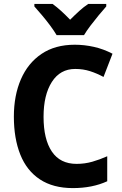

<svg xmlns="http://www.w3.org/2000/svg" viewBox="-20 -953 624 983"><path d="M365 -600Q288 -600 245.5 -533.5Q203 -467 203 -355Q203 -240 245.5 -177Q288 -114 372 -114Q414 -114 452.5 -125Q491 -136 529 -153V-25Q453 10 353 10Q252 10 184.5 -34.5Q117 -79 84 -161.5Q51 -244 51 -356Q51 -464 87 -547Q123 -630 192.5 -677Q262 -724 363 -724Q412 -724 461 -713Q510 -702 556 -678L510 -559Q477 -577 441.5 -588.5Q406 -600 365 -600ZM270 -773Q257 -795 237 -822Q217 -849 195 -875Q173 -901 156 -920V-933H249Q271 -917 293 -897Q315 -877 339 -852Q364 -877 386 -897Q408 -917 432 -933H524V-920Q507 -901 485.5 -875Q464 -849 443.5 -822Q423 -795 410 -773Z"/></svg>

Font: Noto Sans Lao UI SemCond
Style: Bold
Weight: 700
Width: 4
Designer: Monotype Design Team
Foundry: Monotype Imaging Inc.
Version: Version 2.000; ttfautohint (v1.8.4.7-5d5b)